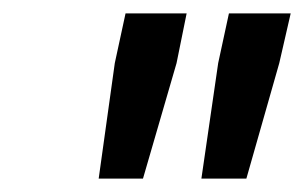

<svg xmlns="http://www.w3.org/2000/svg" viewBox="-20 -708 453 286"><path d="M280 -442 305 -614 321 -688H413L396 -614L347 -442ZM127 -442 151 -614 167 -688H258L243 -614L193 -442Z"/></svg>

Font: Saira Expanded Medium
Style: Italic
Weight: 500
Width: 7
Italic angle: -12°
Designer: Hector Gatti with collaboration of the Omnibus-Type team
Foundry: Omnibus-Type
Version: Version 1.101